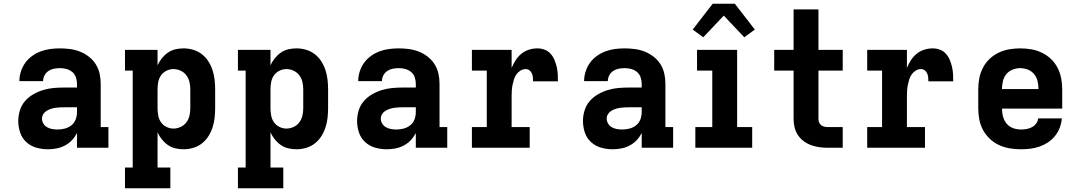

<svg xmlns="http://www.w3.org/2000/svg" viewBox="-20 -785 5740 1020"><path d="M235 8H234Q203 8 173 -0.5Q143 -9 120 -30Q97 -51 87 -81Q77 -111 77 -142Q77 -170 85.5 -198Q94 -226 112.5 -247.5Q131 -269 156 -283.5Q181 -298 208.5 -306.5Q236 -315 264.5 -317.5Q293 -320 321 -320H389V-340Q389 -358 383 -375Q377 -392 363.5 -403Q350 -414 333 -418.5Q316 -423 298 -423Q282 -423 266.5 -420Q251 -417 237.5 -408Q224 -399 216.5 -384.5Q209 -370 209 -354H83Q83 -380 91 -405Q99 -430 114 -451Q129 -472 150.5 -487.5Q172 -503 196 -512Q220 -521 246 -524.5Q272 -528 298 -528Q325 -528 352 -524.5Q379 -521 404.5 -511Q430 -501 452 -484Q474 -467 488.5 -444Q503 -421 509 -394.5Q515 -368 515 -340V-110H556V0H389V-78Q378 -57 362 -40Q346 -23 325 -12Q304 -1 281 3.5Q258 8 235 8ZM286 -97Q305 -97 324.5 -102Q344 -107 359.5 -119.5Q375 -132 382 -150.5Q389 -169 389 -189V-215H321Q309 -215 297 -214.5Q285 -214 272.5 -212Q260 -210 248.5 -206Q237 -202 226.5 -195.5Q216 -189 209.5 -178Q203 -167 203 -155Q203 -141 210.5 -128.5Q218 -116 230.5 -109Q243 -102 257 -99.5Q271 -97 286 -97Z M644 215V105H685V-410H644V-520H817V-438Q826 -458 840 -475.5Q854 -493 872 -505.5Q890 -518 911.5 -523Q933 -528 955 -528Q981 -528 1006.5 -520.5Q1032 -513 1052.5 -497Q1073 -481 1087 -459Q1101 -437 1109 -412.5Q1117 -388 1120 -362Q1123 -336 1123 -310V-210Q1123 -184 1120 -158Q1117 -132 1109 -107.5Q1101 -83 1087 -61Q1073 -39 1052.5 -23Q1032 -7 1006.5 0.5Q981 8 955 8Q933 8 911.5 3Q890 -2 872 -14.5Q854 -27 840 -44.5Q826 -62 817 -82V105H885V215ZM901 -102Q921 -102 939.5 -110.5Q958 -119 970 -135Q982 -151 986.5 -170.5Q991 -190 991 -210V-310Q991 -330 986.5 -349.5Q982 -369 970 -385Q958 -401 939.5 -409.5Q921 -418 901 -418Q882 -418 864 -409Q846 -400 835 -384Q824 -368 820.5 -348.5Q817 -329 817 -310V-210Q817 -191 820.5 -171.5Q824 -152 835 -136Q846 -120 864 -111Q882 -102 901 -102Z M1244 215V105H1285V-410H1244V-520H1417V-438Q1426 -458 1440 -475.5Q1454 -493 1472 -505.5Q1490 -518 1511.5 -523Q1533 -528 1555 -528Q1581 -528 1606.5 -520.5Q1632 -513 1652.5 -497Q1673 -481 1687 -459Q1701 -437 1709 -412.5Q1717 -388 1720 -362Q1723 -336 1723 -310V-210Q1723 -184 1720 -158Q1717 -132 1709 -107.5Q1701 -83 1687 -61Q1673 -39 1652.5 -23Q1632 -7 1606.5 0.5Q1581 8 1555 8Q1533 8 1511.5 3Q1490 -2 1472 -14.5Q1454 -27 1440 -44.5Q1426 -62 1417 -82V105H1485V215ZM1501 -102Q1521 -102 1539.5 -110.5Q1558 -119 1570 -135Q1582 -151 1586.5 -170.5Q1591 -190 1591 -210V-310Q1591 -330 1586.5 -349.5Q1582 -369 1570 -385Q1558 -401 1539.5 -409.5Q1521 -418 1501 -418Q1482 -418 1464 -409Q1446 -400 1435 -384Q1424 -368 1420.5 -348.5Q1417 -329 1417 -310V-210Q1417 -191 1420.5 -171.5Q1424 -152 1435 -136Q1446 -120 1464 -111Q1482 -102 1501 -102Z M2035 8H2034Q2003 8 1973 -0.5Q1943 -9 1920 -30Q1897 -51 1887 -81Q1877 -111 1877 -142Q1877 -170 1885.5 -198Q1894 -226 1912.5 -247.5Q1931 -269 1956 -283.5Q1981 -298 2008.5 -306.5Q2036 -315 2064.5 -317.5Q2093 -320 2121 -320H2189V-340Q2189 -358 2183 -375Q2177 -392 2163.5 -403Q2150 -414 2133 -418.5Q2116 -423 2098 -423Q2082 -423 2066.5 -420Q2051 -417 2037.5 -408Q2024 -399 2016.5 -384.5Q2009 -370 2009 -354H1883Q1883 -380 1891 -405Q1899 -430 1914 -451Q1929 -472 1950.5 -487.5Q1972 -503 1996 -512Q2020 -521 2046 -524.5Q2072 -528 2098 -528Q2125 -528 2152 -524.5Q2179 -521 2204.5 -511Q2230 -501 2252 -484Q2274 -467 2288.5 -444Q2303 -421 2309 -394.5Q2315 -368 2315 -340V-110H2356V0H2189V-78Q2178 -57 2162 -40Q2146 -23 2125 -12Q2104 -1 2081 3.5Q2058 8 2035 8ZM2086 -97Q2105 -97 2124.5 -102Q2144 -107 2159.5 -119.5Q2175 -132 2182 -150.5Q2189 -169 2189 -189V-215H2121Q2109 -215 2097 -214.5Q2085 -214 2072.5 -212Q2060 -210 2048.5 -206Q2037 -202 2026.5 -195.5Q2016 -189 2009.5 -178Q2003 -167 2003 -155Q2003 -141 2010.5 -128.5Q2018 -116 2030.5 -109Q2043 -102 2057 -99.5Q2071 -97 2086 -97Z M2487 0V-110H2566V-410H2487V-520H2698V-424Q2707 -446 2719.5 -465.5Q2732 -485 2750 -499.5Q2768 -514 2790 -521Q2812 -528 2836 -528Q2855 -528 2873.5 -521Q2892 -514 2905 -499.5Q2918 -485 2925.5 -467Q2933 -449 2937.5 -430Q2942 -411 2943 -391.5Q2944 -372 2944 -353H2812Q2812 -364 2811 -374.5Q2810 -385 2805.5 -395Q2801 -405 2792.5 -411.5Q2784 -418 2773 -418Q2758 -418 2745 -410Q2732 -402 2723.5 -390Q2715 -378 2710.5 -363.5Q2706 -349 2703 -334.5Q2700 -320 2699 -305Q2698 -290 2698 -276V-110H2794V0Z M3235 8H3234Q3203 8 3173 -0.5Q3143 -9 3120 -30Q3097 -51 3087 -81Q3077 -111 3077 -142Q3077 -170 3085.5 -198Q3094 -226 3112.5 -247.5Q3131 -269 3156 -283.5Q3181 -298 3208.5 -306.5Q3236 -315 3264.5 -317.5Q3293 -320 3321 -320H3389V-340Q3389 -358 3383 -375Q3377 -392 3363.5 -403Q3350 -414 3333 -418.5Q3316 -423 3298 -423Q3282 -423 3266.5 -420Q3251 -417 3237.5 -408Q3224 -399 3216.5 -384.5Q3209 -370 3209 -354H3083Q3083 -380 3091 -405Q3099 -430 3114 -451Q3129 -472 3150.5 -487.5Q3172 -503 3196 -512Q3220 -521 3246 -524.5Q3272 -528 3298 -528Q3325 -528 3352 -524.5Q3379 -521 3404.5 -511Q3430 -501 3452 -484Q3474 -467 3488.5 -444Q3503 -421 3509 -394.5Q3515 -368 3515 -340V-110H3556V0H3389V-78Q3378 -57 3362 -40Q3346 -23 3325 -12Q3304 -1 3281 3.5Q3258 8 3235 8ZM3286 -97Q3305 -97 3324.5 -102Q3344 -107 3359.5 -119.5Q3375 -132 3382 -150.5Q3389 -169 3389 -189V-215H3321Q3309 -215 3297 -214.5Q3285 -214 3272.5 -212Q3260 -210 3248.5 -206Q3237 -202 3226.5 -195.5Q3216 -189 3209.5 -178Q3203 -167 3203 -155Q3203 -141 3210.5 -128.5Q3218 -116 3230.5 -109Q3243 -102 3257 -99.5Q3271 -97 3286 -97Z M3674 0V-110H3764V-410H3683V-520H3896V-110H3976V0ZM3716 -587 3660 -628 3766 -765H3884L3990 -628L3934 -587L3825 -702Z M4378 0Q4355 0 4333 -3Q4311 -6 4290 -13.5Q4269 -21 4250.5 -34.5Q4232 -48 4219.5 -66.5Q4207 -85 4201.5 -107Q4196 -129 4196 -152V-410H4093V-520H4196V-735H4328V-520H4457V-410H4328V-152Q4328 -142 4332 -133.5Q4336 -125 4343 -119.5Q4350 -114 4359.5 -112Q4369 -110 4378 -110H4457V0Z M4587 0V-110H4666V-410H4587V-520H4798V-424Q4807 -446 4819.5 -465.5Q4832 -485 4850 -499.5Q4868 -514 4890 -521Q4912 -528 4936 -528Q4955 -528 4973.5 -521Q4992 -514 5005 -499.5Q5018 -485 5025.5 -467Q5033 -449 5037.5 -430Q5042 -411 5043 -391.5Q5044 -372 5044 -353H4912Q4912 -364 4911 -374.5Q4910 -385 4905.5 -395Q4901 -405 4892.5 -411.5Q4884 -418 4873 -418Q4858 -418 4845 -410Q4832 -402 4823.5 -390Q4815 -378 4810.5 -363.5Q4806 -349 4803 -334.5Q4800 -320 4799 -305Q4798 -290 4798 -276V-110H4894V0Z M5403 8Q5373 8 5343.5 3Q5314 -2 5287 -14.5Q5260 -27 5238 -48Q5216 -69 5202 -95Q5188 -121 5182.5 -150.5Q5177 -180 5177 -210V-310Q5177 -340 5182.5 -369Q5188 -398 5201.5 -424.5Q5215 -451 5236.5 -471.5Q5258 -492 5285 -505Q5312 -518 5341 -523Q5370 -528 5400 -528Q5430 -528 5459 -523Q5488 -518 5515 -505Q5542 -492 5563.5 -471.5Q5585 -451 5598.5 -424.5Q5612 -398 5617.5 -369Q5623 -340 5623 -310V-208H5303Q5303 -186 5308.5 -165.5Q5314 -145 5327.5 -128.5Q5341 -112 5361.5 -104.5Q5382 -97 5403 -97Q5418 -97 5433 -99.5Q5448 -102 5461.5 -109Q5475 -116 5484.5 -128.5Q5494 -141 5495 -156H5621Q5619 -131 5610 -107Q5601 -83 5585 -63Q5569 -43 5548 -29Q5527 -15 5503 -6.5Q5479 2 5453.5 5Q5428 8 5403 8ZM5303 -312H5497Q5497 -333 5492 -354Q5487 -375 5474 -391Q5461 -407 5441 -415Q5421 -423 5400 -423Q5379 -423 5359 -415Q5339 -407 5326 -391Q5313 -375 5308 -354Q5303 -333 5303 -312Z"/></svg>

Font: Iosevka Etoile Extrabold
Style: Regular
Weight: 800
Designer: Belleve Invis
Foundry: Belleve Invis
Version: Version 22.1.2; ttfautohint (v1.8.4)